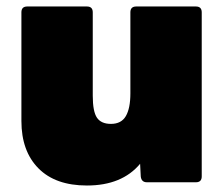

<svg xmlns="http://www.w3.org/2000/svg" viewBox="-20 -562 692 592"><path d="M248 10Q151 10 98.5 -43Q46 -96 46 -189V-524Q46 -542 64 -542H248Q266 -542 266 -524V-267Q266 -218 279 -199Q292 -180 322 -180Q354 -180 368 -204Q382 -228 382 -274V-524Q382 -542 400 -542H584Q602 -542 602 -524V-18Q602 0 584 0H433Q416 0 414 -18L412 -57Q356 10 248 10Z"/></svg>

Font: LINE Seed Sans Heavy
Style: Regular
Weight: 900
Designer: LINE VX Design & Dalton Maag Ltd & Sandoll Inc
Foundry: Dalton Maag Ltd
Version: Version 1.003